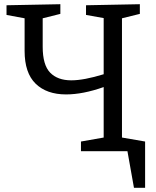

<svg xmlns="http://www.w3.org/2000/svg" viewBox="-20 -719 740 913"><path d="M560 -65 670 -46V174H617L586 0H365V-46L473 -65V-305Q374 -270 294 -270Q202 -270 149.5 -321Q97 -372 97 -477V-632L11 -648V-694L267 -699V-653L183 -632V-497Q183 -410 218.5 -373.5Q254 -337 319 -337Q379 -337 473 -366V-633L389 -648V-694L645 -699V-653L560 -632Z"/></svg>

Font: Bitter Pro
Style: Regular
Weight: 400
Designer: Sol Matas, and Bitter project Authors
Foundry: Sol Matas
Version: Version 1.010